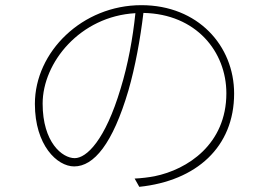

<svg xmlns="http://www.w3.org/2000/svg" viewBox="-20 -712 1040 743"><path d="M447 -370C387 -169 315 -100 269 -100C221 -100 145 -161 145 -311C145 -470 290 -649 504 -661C494 -564 475 -461 447 -370ZM519 11C740 -12 886 -143 886 -350C886 -535 746 -692 527 -692C299 -692 115 -512 115 -310C115 -150 201 -68 267 -68C343 -68 416 -155 477 -362C503 -452 523 -561 535 -662C739 -658 856 -512 856 -351C856 -154 706 -56 578 -30C558 -26 526 -22 501 -21Z"/></svg>

Font: Noto Sans CJK JP Thin
Style: Regular
Weight: 250
Designer: Ryoko NISHIZUKA (kana & ideographs); Paul D. Hunt (Latin, Greek & Cyrillic); Wenlong ZHANG (bopomofo); Sandoll Communica
Foundry: Adobe Systems Incorporated
Version: Version 1.004;PS 1.004;hotconv 1.0.82;makeotf.lib2.5.63406